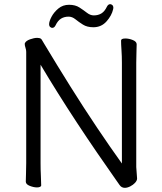

<svg xmlns="http://www.w3.org/2000/svg" viewBox="-20 -890 778 923"><path d="M524 -846Q517 -815 492 -787Q467 -759 429 -759Q399 -759 379 -771.5Q359 -784 343 -797Q327 -810 310 -810Q289 -810 273.5 -800.5Q258 -791 247 -768Q241 -756 231 -756Q226 -756 221 -760.5Q216 -765 216 -773Q216 -787 227.5 -809Q239 -831 260.5 -849Q282 -867 312 -867Q342 -867 362 -854Q382 -841 398 -828.5Q414 -816 431 -816Q452 -816 467.5 -825.5Q483 -835 494 -858Q500 -870 510 -870Q515 -870 520 -865.5Q525 -861 525 -853Q525 -849 524 -846ZM566 -589Q566 -620 564 -649Q562 -678 562 -695Q562 -705 583 -705Q600 -705 618.5 -697.5Q637 -690 637 -677Q637 -665 636 -639.5Q635 -614 635 -588V-87Q635 -78 637 -59.5Q639 -41 639 -32Q639 -22 629.5 -11.5Q620 -1 606 6Q592 13 580 13Q564 13 554.5 -1Q545 -15 537 -26Q494 -87 446 -157Q398 -227 350 -300Q302 -373 257.5 -444Q213 -515 175 -579V-105Q175 -74 176.5 -45Q178 -16 178 1Q178 6 172 8.5Q166 11 158 11Q142 11 123 3.5Q104 -4 104 -17Q104 -29 105 -54.5Q106 -80 106 -106V-641Q106 -650 102.5 -660.5Q99 -671 99 -678Q99 -682 100 -683Q105 -694 124.5 -701Q144 -708 159 -708Q165 -708 168 -707Q177 -706 181.5 -698Q186 -690 191 -682Q254 -577 318.5 -474Q383 -371 446.5 -276.5Q510 -182 566 -104Z"/></svg>

Font: Moon Stars Kai T
Style: Regular
Weight: 400
Designer: GuiWonder
Version: Version 1.101